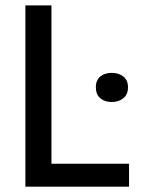

<svg xmlns="http://www.w3.org/2000/svg" viewBox="-20 -700 541 720"><path d="M398.9 -317.4Q373 -317.4 356.2 -331.5Q339.4 -345.7 339.4 -372.6Q339.4 -399.4 356.2 -413.1Q373 -426.8 398.9 -426.8Q424.8 -426.8 442.4 -413.1Q460 -399.4 460 -372.6Q460 -345.7 442.4 -331.5Q424.8 -317.4 398.9 -317.4ZM75.2 -679.7H172.9V-85.9H463.9V0H75.2Z"/></svg>

Font: Inder
Style: Regular
Weight: 400
Designer: Irina Smirnova
Foundry: Irina Smirnova
Version: Version 1.001